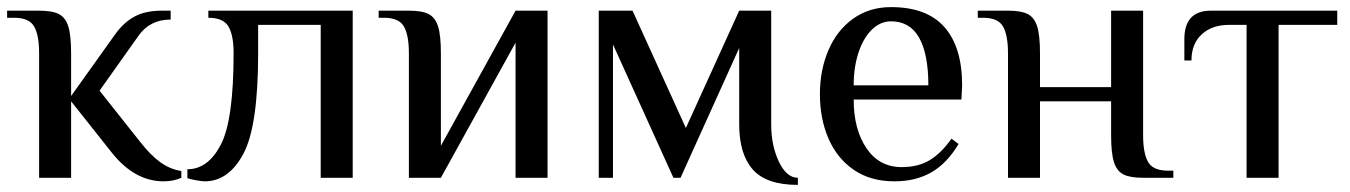

<svg xmlns="http://www.w3.org/2000/svg" viewBox="-21 -500 3796 540"><path d="M294 -70 179 -215V0H89V-350Q89 -401 75 -425.5Q61 -450 19 -450H-1V-470H89Q126 -470 144.5 -460.5Q163 -451 171 -426Q179 -401 179 -350V-230L304 -405Q327 -437 357.5 -453.5Q388 -470 434 -470H459V-445Q401 -445 369 -400L259 -245L374 -100Q402 -64 429.5 -44Q457 -24 489 -19V0Q467 10 439 10Q358 10 294 -70Z M506 1V-24Q564 -24 600 -93Q636 -162 636 -350Q636 -401 621.5 -425.5Q607 -450 565 -450V-470H971V0H881V-430H705V-350Q705 -145 663.5 -67.5Q622 10 555 10Q547 10 530.5 7Q514 4 506 1Z M1129 -350Q1129 -401 1115 -425.5Q1101 -450 1059 -450H1044V-470H1129Q1166 -470 1184.5 -460.5Q1203 -451 1211 -426Q1219 -401 1219 -350V-90L1429 -470H1519V0H1429V-380L1219 0H1129Z M2058 -150V-365L1893 0H1873L1703 -375V0H1663V-470H1758L1908 -140L2058 -470H2148V-150Q2148 -91 2169.5 -45.5Q2191 0 2223 0V20Q2134 20 2096 -23.5Q2058 -67 2058 -150Z M2285 -235Q2285 -303 2309 -359Q2333 -415 2378.5 -447.5Q2424 -480 2485 -480Q2586 -480 2635.5 -423.5Q2685 -367 2685 -260L2683 -220H2380Q2380 -136 2416 -83Q2452 -30 2515 -30Q2562 -30 2594.5 -50Q2627 -70 2655 -110L2675 -95Q2642 -40 2598 -15Q2554 10 2495 10Q2427 10 2380 -22.5Q2333 -55 2309 -110.5Q2285 -166 2285 -235ZM2590 -260Q2590 -348 2564 -394Q2538 -440 2485 -440Q2455 -440 2431 -416.5Q2407 -393 2393.5 -352Q2380 -311 2380 -260Z M2814 -350Q2814 -401 2800 -425.5Q2786 -450 2744 -450H2729V-470H2814Q2851 -470 2869.5 -460.5Q2888 -451 2896 -426Q2904 -401 2904 -350V-255H3104V-470H3194V-120Q3194 -69 3208 -44.5Q3222 -20 3264 -20H3279V0H3194Q3157 0 3138.5 -9.5Q3120 -19 3112 -44Q3104 -69 3104 -120V-215H2904V0H2814Z M3485 -430H3435Q3388 -430 3359 -403.5Q3330 -377 3330 -330H3310V-390Q3310 -470 3385 -470H3740V-430H3575V0H3485Z"/></svg>

Font: Philosopher
Style: Regular
Weight: 400
Designer: Jovanny Lemonad
Foundry: Jovanny Lemonad
Version: Version 2.000